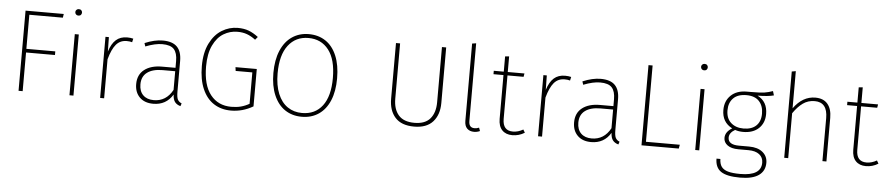

<svg xmlns="http://www.w3.org/2000/svg" viewBox="-48 -1084 7529 1627"><g transform="rotate(5 3716.0 -270.0)"><path d="M119 -682H444L439 -650H154V-360H400V-329H154V0H119Z M586 0H552V-520H586ZM597 -707Q597 -695 589.5 -687Q582 -679 568 -679Q556 -679 548 -687Q540 -695 540 -707Q540 -718 548 -726Q556 -734 568 -734Q582 -734 589.5 -726Q597 -718 597 -707Z M1049 -525 1042 -494Q1023 -500 996 -500Q940 -500 905.5 -459.5Q871 -419 847 -332V0H813V-520H842L844 -397Q865 -465 902 -498Q939 -531 997 -531Q1025 -531 1049 -525Z M1505 -14 1497 10Q1465 1 1449 -20Q1433 -41 1431 -83Q1375 10 1265 10Q1191 10 1149 -32Q1107 -74 1107 -144Q1107 -224 1162.5 -267Q1218 -310 1313 -310H1427V-368Q1427 -436 1398 -468Q1369 -500 1298 -500Q1238 -500 1156 -468L1147 -496Q1230 -531 1300 -531Q1383 -531 1422 -491Q1461 -451 1461 -371V-111Q1461 -63 1471 -43.5Q1481 -24 1505 -14ZM1427 -122V-281H1320Q1236 -281 1189.5 -246.5Q1143 -212 1143 -145Q1143 -86 1176 -53.5Q1209 -21 1267 -21Q1372 -21 1427 -122Z M2099 -631 2078 -606Q2041 -634 2005 -647Q1969 -660 1924 -660Q1861 -660 1806.5 -627.5Q1752 -595 1718 -524Q1684 -453 1684 -345Q1684 -186 1749 -104Q1814 -22 1926 -22Q1971 -22 2007.5 -31.5Q2044 -41 2079 -61V-328H1937L1933 -360H2114V-42Q2025 10 1926 10Q1843 10 1780.5 -30Q1718 -70 1683 -150Q1648 -230 1648 -345Q1648 -459 1687 -537.5Q1726 -616 1789 -654.5Q1852 -693 1924 -693Q1977 -693 2017 -678Q2057 -663 2099 -631Z M2799 -340Q2799 -230 2766 -151.5Q2733 -73 2672 -31.5Q2611 10 2528 10Q2447 10 2386 -30.5Q2325 -71 2291 -150Q2257 -229 2257 -339Q2257 -450 2291 -530Q2325 -610 2386.5 -651.5Q2448 -693 2528 -693Q2610 -693 2671 -652.5Q2732 -612 2765.5 -532.5Q2799 -453 2799 -340ZM2293 -339Q2293 -237 2322.5 -165.5Q2352 -94 2405 -58Q2458 -22 2528 -22Q2639 -22 2701 -103.5Q2763 -185 2763 -340Q2763 -497 2700 -578.5Q2637 -660 2528 -660Q2420 -660 2356.5 -577.5Q2293 -495 2293 -339Z M3697 -209Q3697 -109 3643.5 -49.5Q3590 10 3484 10Q3376 10 3323 -49Q3270 -108 3270 -209V-682H3305V-212Q3305 -123 3348.5 -72.5Q3392 -22 3484 -22Q3575 -22 3618 -73Q3661 -124 3661 -212V-682H3697Z M3913 -77V-734L3947 -739V-78Q3947 -21 3995 -21Q4015 -21 4034 -29L4044 -1Q4020 10 3994 10Q3957 10 3935 -11.5Q3913 -33 3913 -77Z M4424 -20Q4376 10 4319 10Q4264 10 4232.5 -23Q4201 -56 4201 -119V-491H4116V-520H4201V-650L4235 -653V-520H4377L4372 -491H4235V-121Q4235 -21 4322 -21Q4366 -21 4409 -46Z M4774 -525 4767 -494Q4748 -500 4721 -500Q4665 -500 4630.5 -459.5Q4596 -419 4572 -332V0H4538V-520H4567L4569 -397Q4590 -465 4627 -498Q4664 -531 4722 -531Q4750 -531 4774 -525Z M5230 -14 5222 10Q5190 1 5174 -20Q5158 -41 5156 -83Q5100 10 4990 10Q4916 10 4874 -32Q4832 -74 4832 -144Q4832 -224 4887.5 -267Q4943 -310 5038 -310H5152V-368Q5152 -436 5123 -468Q5094 -500 5023 -500Q4963 -500 4881 -468L4872 -496Q4955 -531 5025 -531Q5108 -531 5147 -491Q5186 -451 5186 -371V-111Q5186 -63 5196 -43.5Q5206 -24 5230 -14ZM5152 -122V-281H5045Q4961 -281 4914.5 -246.5Q4868 -212 4868 -145Q4868 -86 4901 -53.5Q4934 -21 4992 -21Q5097 -21 5152 -122Z M5453 -33H5741L5735 0H5418V-682H5453Z M5909 0H5875V-520H5909ZM5920 -707Q5920 -695 5912.5 -687Q5905 -679 5891 -679Q5879 -679 5871 -687Q5863 -695 5863 -707Q5863 -718 5871 -726Q5879 -734 5891 -734Q5905 -734 5912.5 -726Q5920 -718 5920 -707Z M6499 -519Q6452 -506 6361 -505Q6447 -462 6447 -356Q6447 -280 6398.5 -234Q6350 -188 6266 -188Q6228 -188 6197 -199Q6148 -171 6148 -130Q6148 -69 6241 -69H6327Q6401 -69 6443 -34.5Q6485 0 6485 56Q6485 125 6432 162.5Q6379 200 6273 200Q6161 200 6111 166.5Q6061 133 6061 57H6094Q6095 99 6112.5 123Q6130 147 6168 158Q6206 169 6273 169Q6450 169 6450 58Q6450 13 6417 -12.5Q6384 -38 6324 -38H6238Q6179 -38 6146 -62Q6113 -86 6113 -124Q6113 -175 6171 -210Q6083 -255 6083 -359Q6083 -436 6132.5 -483.5Q6182 -531 6267 -531H6302Q6382 -531 6417.5 -536.5Q6453 -542 6488 -555ZM6118 -359Q6118 -291 6159 -254Q6200 -217 6266 -217Q6336 -217 6374 -253.5Q6412 -290 6412 -356Q6412 -422 6375.5 -461.5Q6339 -501 6267 -501Q6194 -501 6156 -462.5Q6118 -424 6118 -359Z M6991 -371V0H6957V-366Q6957 -501 6848 -501Q6792 -501 6749 -470.5Q6706 -440 6666 -382V0H6632V-734L6666 -740V-424Q6743 -531 6851 -531Q6920 -531 6955.5 -489Q6991 -447 6991 -371Z M7432 -20Q7384 10 7327 10Q7272 10 7240.5 -23Q7209 -56 7209 -119V-491H7124V-520H7209V-650L7243 -653V-520H7385L7380 -491H7243V-121Q7243 -21 7330 -21Q7374 -21 7417 -46Z"/></g></svg>

Font: FiraGO UltraLight
Style: Regular
Weight: 200
Designer: bBox Type
Foundry: bBox Type GmbH
Version: Version 1.001